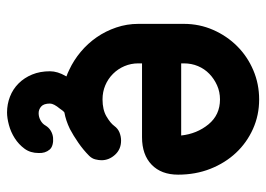

<svg xmlns="http://www.w3.org/2000/svg" viewBox="-128 -472 774 559"><g transform="rotate(90 259.5 -193.0)"><path d="M390 -158Q415 -158 431 -140.5Q447 -123 447 -101Q447 -93 444.5 -83Q442 -73 434 -65Q417 -48 396 -33.5Q375 -19 356 -9Q331 3 308 7Q305 9 302 13Q299 17 297 20Q282 38 282 49Q282 67 290.5 74.5Q299 82 310 82Q321 82 331 76.5Q341 71 346 62Q352 52 361.5 46.5Q371 41 381.5 40Q392 39 401.5 41.5Q411 44 416 50Q427 63 426 82Q426 106 413.5 123Q401 140 383 151.5Q365 163 344.5 168.5Q324 174 308 174Q284 174 262 165.5Q240 157 223.5 140.5Q207 124 197.5 101Q188 78 188 49Q188 27 202 3L203 1Q194 -2 184 -7Q156 -20 131.5 -40.5Q107 -61 89 -87Q71 -113 60.5 -144Q50 -175 50 -208V-341Q50 -386 67.5 -426Q85 -466 115 -496Q145 -526 185 -543Q225 -560 270 -560Q316 -560 356 -542Q396 -524 425.5 -492.5Q455 -461 472 -418Q489 -375 489 -324Q489 -275 460 -247Q431 -219 380 -219H165V-208Q165 -187 173 -168Q181 -149 195.5 -134.5Q210 -120 229 -112Q248 -104 270 -104Q300 -104 319.5 -115.5Q339 -127 347 -138Q355 -149 366.5 -153.5Q378 -158 390 -158ZM165 -333H375Q370 -379 342.5 -412.5Q315 -446 270 -446Q248 -446 229 -437.5Q210 -429 195.5 -415Q181 -401 173 -382Q165 -363 165 -341Z"/></g></svg>

Font: VDS
Style: Bold
Weight: 700
Designer: artmaker
Foundry: artmaker
Version: Version 1.000 2009 initial release